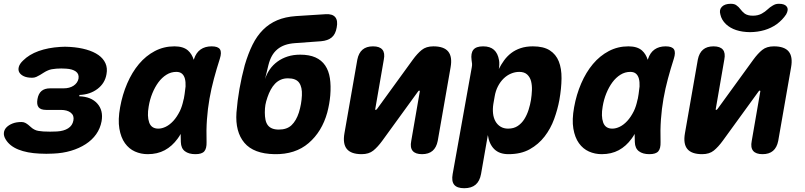

<svg xmlns="http://www.w3.org/2000/svg" viewBox="-33 -805 4253 1015"><path d="M89 -485Q121 -517 171 -535Q221 -553 285 -557Q298 -558 311 -558Q324 -558 337 -557Q385 -554 423.5 -543Q462 -532 487.5 -514Q513 -496 524.5 -470.5Q536 -445 530 -413Q522 -365 482.5 -335Q443 -305 387 -303L386 -296Q449 -294 481.5 -257.5Q514 -221 504 -164Q497 -126 475.5 -95.5Q454 -65 420 -43Q386 -21 342.5 -8Q299 5 248 7Q230 8 212 8Q194 8 176 7Q110 4 64 -14.5Q18 -33 -3 -68Q-14 -86 -12.5 -102.5Q-11 -119 1 -131.5Q13 -144 33 -152Q53 -160 80 -160Q92 -160 100.5 -155.5Q109 -151 116.5 -145Q124 -139 131.5 -132Q139 -125 149 -120Q158 -115 170 -113Q182 -111 196 -110Q214 -109 232 -109Q250 -109 268 -110Q304 -112 327 -126.5Q350 -141 355 -168Q360 -194 341.5 -209Q323 -224 288 -224H211Q182 -224 171 -238Q160 -252 165 -281Q170 -310 186.5 -324Q203 -338 232 -338H303Q335 -338 356 -352Q377 -366 382 -389Q386 -414 368 -427Q350 -440 317 -442Q304 -443 291 -443Q278 -443 265 -442Q252 -441 241 -439Q230 -437 221 -433Q209 -428 199 -421.5Q189 -415 179 -409Q169 -403 159 -398.5Q149 -394 137 -394Q110 -394 93 -402Q76 -410 69 -422.5Q62 -435 66.5 -451.5Q71 -468 89 -485Z M748 10Q712 10 680.5 -4Q649 -18 627.5 -48Q606 -78 598 -125Q590 -172 602 -238Q614 -305 639.5 -364Q665 -423 701.5 -466.5Q738 -510 785.5 -535Q833 -560 889 -560Q936 -560 961 -538Q982 -519 991 -489Q992 -491 993 -494Q1004 -527 1027.5 -543.5Q1051 -560 1086 -560Q1120 -560 1130 -544Q1140 -528 1129 -494Q1112 -441 1098 -389Q1084 -337 1074.5 -283.5Q1065 -230 1061 -173.5Q1057 -117 1059 -54Q1060 -20 1047 -5Q1034 10 1000 10Q965 10 944.5 -5.5Q924 -21 923 -54Q922 -76 922 -97Q915 -84 906 -72Q877 -32 838 -11Q799 10 748 10ZM804 -125Q823 -125 843.5 -135Q864 -145 883 -165.5Q902 -186 918 -218Q930 -243 937 -277Q938 -280 939 -284L943 -308Q946 -330 948 -348Q949 -372 944.5 -389Q940 -406 929 -415.5Q918 -425 899 -425Q871 -425 847 -410Q823 -395 804.5 -370Q786 -345 772.5 -312Q759 -279 753 -242Q744 -191 755.5 -158Q767 -125 804 -125Z M1664 -587 1527 -577Q1497 -575 1474 -567Q1451 -559 1433.5 -544.5Q1416 -530 1404.5 -509.5Q1393 -489 1386 -461L1368 -387Q1377 -415 1393.5 -438.5Q1410 -462 1434 -479.5Q1458 -497 1488 -506.5Q1518 -516 1554 -516Q1602 -516 1634.5 -501.5Q1667 -487 1686 -459Q1705 -431 1711 -391.5Q1717 -352 1713 -301Q1711 -278 1707 -255.5Q1703 -233 1697 -210Q1669 -109 1598.5 -48.5Q1528 12 1418 10Q1308 8 1259 -50Q1210 -108 1217 -210Q1222 -273 1233 -335.5Q1244 -398 1261 -461Q1279 -522 1302 -568.5Q1325 -615 1357.5 -647.5Q1390 -680 1432.5 -698Q1475 -716 1532 -720L1689 -730Q1725 -732 1739.5 -714Q1754 -696 1747 -660Q1741 -624 1720.5 -607Q1700 -590 1664 -587ZM1441 -120Q1484 -120 1508.5 -143.5Q1533 -167 1547 -210Q1554 -233 1558 -255.5Q1562 -278 1563 -301Q1565 -344 1548.5 -367.5Q1532 -391 1489 -391Q1468 -391 1451 -383.5Q1434 -376 1421 -362.5Q1408 -349 1398 -330.5Q1388 -312 1381 -291Q1373 -268 1370 -250.5Q1367 -233 1367 -210Q1367 -189 1370.5 -172Q1374 -155 1382.5 -143.5Q1391 -132 1405.5 -126Q1420 -120 1441 -120Z M1788 -101 1856 -490Q1863 -525 1883.5 -542.5Q1904 -560 1939 -560Q1974 -560 1988.5 -542.5Q2003 -525 1996 -490L1951 -230Q1950 -227 1950.5 -225.5Q1951 -224 1953 -224Q1955 -224 1957 -225.5Q1959 -227 1961 -230L2149 -489Q2173 -522 2196.5 -541Q2220 -560 2258 -560Q2314 -560 2336.5 -532.5Q2359 -505 2349 -449L2281 -60Q2274 -25 2253.5 -7.5Q2233 10 2198 10Q2163 10 2148.5 -7.5Q2134 -25 2141 -60L2186 -320Q2187 -323 2186 -324.5Q2185 -326 2183 -326Q2181 -326 2179.5 -324.5Q2178 -323 2176 -320L1988 -61Q1964 -28 1940.5 -9Q1917 10 1879 10Q1823 10 1800.5 -17.5Q1778 -45 1788 -101Z M2604 -440Q2616 -464 2632 -486Q2648 -508 2669.5 -524.5Q2691 -541 2719.5 -550.5Q2748 -560 2784 -560Q2840 -560 2873 -539Q2906 -518 2921 -480.5Q2936 -443 2935.5 -390.5Q2935 -338 2924 -276Q2915 -227 2896.5 -176Q2878 -125 2846 -83.5Q2814 -42 2767.5 -16Q2721 10 2655 10Q2607 10 2580 -16.5Q2553 -43 2546 -91L2510 115Q2503 153 2481 171.5Q2459 190 2421 190Q2383 190 2368 171.5Q2353 153 2360 115L2461 -449Q2463 -459 2462.5 -468Q2462 -477 2460 -487Q2455 -524 2469.5 -542Q2484 -560 2521 -560Q2558 -560 2578.5 -541.5Q2599 -523 2605 -487Q2607 -478 2606.5 -463.5Q2606 -449 2604 -440ZM2712 -425Q2690 -425 2668.5 -416Q2647 -407 2629.5 -390Q2612 -373 2599.5 -349Q2587 -325 2582 -295L2575 -255Q2571 -229 2573.5 -205.5Q2576 -182 2586 -164Q2596 -146 2613 -135.5Q2630 -125 2653 -125Q2683 -125 2704 -139Q2725 -153 2739 -175.5Q2753 -198 2761.5 -225Q2770 -252 2774 -277Q2778 -302 2779 -328Q2780 -354 2774.5 -375.5Q2769 -397 2754 -411Q2739 -425 2712 -425Z M3148 10Q3112 10 3080.5 -4Q3049 -18 3027.5 -48Q3006 -78 2998 -125Q2990 -172 3002 -238Q3014 -305 3039.5 -364Q3065 -423 3101.5 -466.5Q3138 -510 3185.5 -535Q3233 -560 3289 -560Q3336 -560 3361 -538Q3382 -519 3391 -489Q3392 -491 3393 -494Q3404 -527 3427.5 -543.5Q3451 -560 3486 -560Q3520 -560 3530 -544Q3540 -528 3529 -494Q3512 -441 3498 -389Q3484 -337 3474.5 -283.5Q3465 -230 3461 -173.5Q3457 -117 3459 -54Q3460 -20 3447 -5Q3434 10 3400 10Q3365 10 3344.5 -5.5Q3324 -21 3323 -54Q3322 -76 3322 -97Q3315 -84 3306 -72Q3277 -32 3238 -11Q3199 10 3148 10ZM3204 -125Q3223 -125 3243.5 -135Q3264 -145 3283 -165.5Q3302 -186 3318 -218Q3330 -243 3337 -277Q3338 -280 3339 -284L3343 -308Q3346 -330 3348 -348Q3349 -372 3344.5 -389Q3340 -406 3329 -415.5Q3318 -425 3299 -425Q3271 -425 3247 -410Q3223 -395 3204.5 -370Q3186 -345 3172.5 -312Q3159 -279 3153 -242Q3144 -191 3155.5 -158Q3167 -125 3204 -125Z M3588 -101 3656 -490Q3663 -525 3683.5 -542.5Q3704 -560 3739 -560Q3774 -560 3788.5 -542.5Q3803 -525 3796 -490L3751 -230Q3750 -227 3750.5 -225.5Q3751 -224 3753 -224Q3755 -224 3757 -225.5Q3759 -227 3761 -230L3949 -489Q3973 -522 3996.5 -541Q4020 -560 4058 -560Q4114 -560 4136.5 -532.5Q4159 -505 4149 -449L4081 -60Q4074 -25 4053.5 -7.5Q4033 10 3998 10Q3963 10 3948.5 -7.5Q3934 -25 3941 -60L3986 -320Q3987 -323 3986 -324.5Q3985 -326 3983 -326Q3981 -326 3979.5 -324.5Q3978 -323 3976 -320L3788 -61Q3764 -28 3740.5 -9Q3717 10 3679 10Q3623 10 3600.5 -17.5Q3578 -45 3588 -101ZM3775 -729Q3768 -754 3783.5 -769.5Q3799 -785 3830 -785Q3840 -785 3847.5 -783Q3855 -781 3860 -777Q3872 -769 3881 -756.5Q3890 -744 3904 -733Q3920 -722 3947 -722Q3974 -722 3994 -733Q4012 -743 4024.5 -755Q4037 -767 4051 -775Q4059 -780 4066.5 -782.5Q4074 -785 4085 -785Q4116 -785 4126.5 -769.5Q4137 -754 4123 -729Q4104 -700 4073 -677Q4015 -636 3932 -635Q3849 -636 3805 -677Q3781 -700 3775 -729Z"/></svg>

Font: Maple Mono NL ExtraBold
Style: Italic
Weight: 800
Italic angle: -10°
Monospace: yes
Designer: subframe7536
Version: Version 7.000